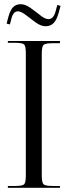

<svg xmlns="http://www.w3.org/2000/svg" viewBox="-20 -898 323 918"><path d="M17.6 -693.4V-702.1H266.6V-691.4H232.4Q197.3 -691.4 188.5 -683.6Q179.7 -675.8 179.7 -640.6V-59.6Q179.7 -24.4 188.5 -16.6Q197.3 -8.8 232.4 -8.8H266.6V0H17.6V-8.8H51.8Q86.9 -8.8 95.2 -16.6Q103.5 -24.4 103.5 -59.6V-642.6Q103.5 -677.7 95.2 -685.5Q86.9 -693.4 51.8 -693.4ZM261.7 -840.8Q251 -801.8 235.8 -787.1Q220.7 -772.5 198.2 -772.5Q175.8 -772.5 150.9 -790.5Q126 -808.6 103.5 -826.2Q81.1 -843.8 65.4 -843.8Q43.9 -843.8 35.2 -811.5L27.3 -781.2L11.7 -785.2L19.5 -815.4Q29.3 -851.6 43.5 -864.7Q57.6 -877.9 79.1 -877.9Q100.6 -877.9 125.5 -860.4Q150.4 -842.8 172.9 -824.7Q195.3 -806.6 211.9 -806.6Q236.3 -806.6 246.1 -844.7L253.9 -874L269.5 -870.1Z"/></svg>

Font: FoglihtenNo07
Style: Regular
Weight: 500
Designer: gluk (gluksza@wp.pl)
Foundry: gluk (gluksza@wp.pl)
Version: Version 0.871